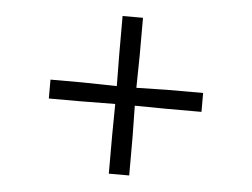

<svg xmlns="http://www.w3.org/2000/svg" viewBox="-41 -582 751 572"><g transform="rotate(5 334.5 -296.0)"><path d="M303.5 -61V-176L304.5 -269.5L198.5 -268.5H106V-325H198.5L304.5 -323L303.5 -420V-532.5H364.5V-420L363 -323L455.5 -325H562.5V-268.5H455.5L363 -269.5L364.5 -176V-61Z"/></g></svg>

Font: Merriweather 96pt
Style: Regular
Weight: 400
Version: Version 2.100